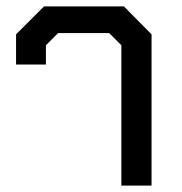

<svg xmlns="http://www.w3.org/2000/svg" viewBox="-20 -578 567 598"><path d="M358 -437 320 -475H161L123 -437V-377H30V-471L117 -558H366L452 -471V0H358Z"/></svg>

Font: Chakra Petch Medium
Style: Regular
Weight: 500
Designer: Katatrad Aksorn Co.,Ltd.
Foundry: Cadson Demak Co.,Ltd.
Version: Version 1.000; ttfautohint (v1.6)